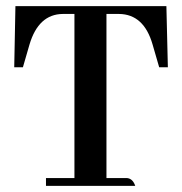

<svg xmlns="http://www.w3.org/2000/svg" viewBox="-20 -606 594 626"><path d="M420.9 0Q413.1 -23.4 394.5 -25.4H327.1V-560.5H368.2Q449.2 -559.6 477.5 -460.9L499 -386.7H527.3L522.5 -585.9H30.3L26.4 -386.7H54.7L76.2 -460.9Q105.5 -559.6 184.6 -560.5H222.7V-25.4H129.9V0Z"/></svg>

Font: Abhaya Libre SemiBold
Style: Regular
Weight: 600
Designer: Pushpananda Ekanayake, Sol Matas, Pathum Egodawatta
Foundry: Mooniak
Version: Version 1.050 ; ttfautohint (v1.6)